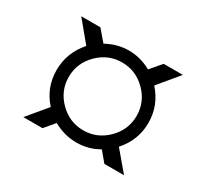

<svg xmlns="http://www.w3.org/2000/svg" viewBox="-99 -728 779 728"><g transform="rotate(30 291.0 -364.5)"><path d="M141 -229Q90 -286 90 -362Q90 -438 142 -497L69 -585H153L194 -537Q241 -563 291.5 -563Q342 -563 389 -537L430 -585H514L440 -496Q492 -438 492 -362Q492 -286 440 -228L511 -144H425L389 -187Q345 -161 292 -161Q239 -161 191 -188L154 -144H70ZM291.5 -511Q231 -511 187 -467Q143 -423 143 -362.5Q143 -302 187 -258Q231 -214 291.5 -214Q352 -214 396 -258Q440 -302 440 -362.5Q440 -423 396 -467Q352 -511 291.5 -511Z"/></g></svg>

Font: Spirax
Style: Regular
Weight: 400
Designer: Brenda Gallo (gbrenda1987@gmail.com)
Foundry: Brenda Gallo
Version: Version 1.002